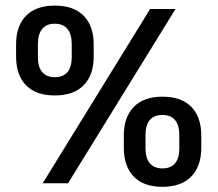

<svg xmlns="http://www.w3.org/2000/svg" viewBox="-20 -672 798 704"><path d="M136.5 0 530.5 -639H623.5L229.5 0ZM575.5 13Q506.5 13 470.2 -24.8Q434 -62.5 434 -130.5V-175Q434 -242.5 470.5 -280Q507 -317.5 575.5 -317.5Q644.5 -317.5 681.2 -280.5Q718 -243.5 718 -175V-130.5Q718 -62.5 681.2 -24.8Q644.5 13 575.5 13ZM575.5 -54.5Q606.5 -54.5 622 -73.2Q637.5 -92 637.5 -128.5V-176.5Q637.5 -213 621.8 -231.8Q606 -250.5 575.5 -250.5Q545 -250.5 529.2 -231.8Q513.5 -213 513.5 -176.5V-128.5Q513.5 -92 529.5 -73.2Q545.5 -54.5 575.5 -54.5ZM181 -322Q112 -322 75.5 -359.2Q39 -396.5 39 -464.5V-509.5Q39 -577 75.5 -614.2Q112 -651.5 181 -651.5Q250 -651.5 286.8 -614.2Q323.5 -577 323.5 -509.5V-464.5Q323.5 -397 286.8 -359.5Q250 -322 181 -322ZM181 -389Q211.5 -389 227.2 -407.5Q243 -426 243 -462.5V-511Q243 -547 227.2 -566Q211.5 -585 181 -585Q150.5 -585 134.8 -566Q119 -547 119 -511V-462.5Q119 -426 135 -407.5Q151 -389 181 -389Z"/></svg>

Font: Anek Odia Medium
Style: Regular
Weight: 500
Designer: Yesha Goshar & Mahesh Sahu (Odia), Yesha Goshar (Latin)
Foundry: Ek Type
Version: Version 1.003